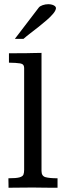

<svg xmlns="http://www.w3.org/2000/svg" viewBox="-20 -881 329 901"><path d="M20 0Q20 -3.9 20 -9.8Q20 -15.6 19.8 -22.2Q19.5 -28.8 19.5 -34.7Q19.5 -40.5 19.5 -44.4Q56.6 -44.4 71.8 -48.8Q86.9 -53.2 90.1 -62Q93.3 -70.8 93.3 -84V-562.5Q93.3 -580.6 74.7 -583.5Q56.2 -586.4 22 -586.9V-630.9Q35.2 -630.9 47.4 -631.1Q59.6 -631.3 72 -631.3Q84.5 -631.3 96.7 -631.3Q115.2 -631.8 134.5 -632.1Q153.8 -632.3 174.8 -632.8V-78.6Q174.8 -54.7 193.6 -49.6Q212.4 -44.4 250 -44.4V0Q223.1 0 196.5 -0.2Q169.9 -0.5 133.8 -1Q98.1 -1 72.3 -0.5Q46.4 0 20 0ZM49.8 -698.7 162.1 -845.7Q167.5 -852.5 180.4 -856.9Q193.4 -861.3 206.5 -861.3Q216.3 -861.3 224.6 -858.9Q232.9 -856.4 237.8 -852.3Q242.7 -848.1 242.7 -842.8Q241.7 -831.5 230 -817.4Q218.3 -803.2 200.2 -787.4Q182.1 -771.5 161.9 -755.6Q141.6 -739.7 122.6 -725.1Q103.5 -710.4 90.3 -698.7Z"/></svg>

Font: Kameron
Style: Regular
Weight: 400
Designer: Vernon Adams
Foundry: Vernon Adams
Version: Version 1.100